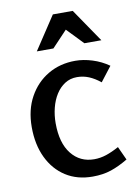

<svg xmlns="http://www.w3.org/2000/svg" viewBox="-84 -787 619 856"><g transform="rotate(-10 225.0 -358.5)"><path d="M278 -509Q315 -509 355 -496.5Q395 -484 429 -460L378 -394Q352 -415 326.5 -425.5Q301 -436 273 -436Q242 -436 218 -420.5Q194 -405 177.5 -379Q161 -353 152.5 -319.5Q144 -286 144 -250Q144 -160 183 -111Q222 -62 286 -62Q314 -62 341 -71Q368 -80 399 -97L427 -36Q387 -12 350 0.5Q313 13 266 13Q196 13 144.5 -20Q93 -53 64.5 -112.5Q36 -172 36 -251Q36 -329 68 -387Q100 -445 154.5 -477Q209 -509 278 -509ZM261 -653 192 -580H117L216 -730H306L409 -579H332Z"/></g></svg>

Font: Rosario Light SemiBold
Style: Regular
Weight: 600
Version: Version 1.101; ttfautohint (v1.8.1.43-b0c9)